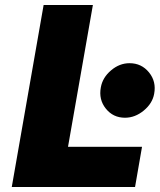

<svg xmlns="http://www.w3.org/2000/svg" viewBox="-20 -745 636 765"><path d="M350.1 -725.1 251 -160.2H545.9L518.1 0H26.9L153.8 -725.1ZM496.1 -493.2Q543.9 -493.2 573.7 -456.5Q603.5 -419.9 594.2 -371.1Q587.4 -333 552.7 -304.4Q518.1 -275.9 478 -275.9Q430.7 -275.9 401.6 -312.3Q372.6 -348.6 381.8 -397Q388.7 -436 422.4 -464.6Q456.1 -493.2 496.1 -493.2Z"/></svg>

Font: Stilu Bold
Style: Italic
Weight: 700
Italic angle: -10°
Designer: Genilson Lima Santos
Foundry: Genilson Lima Santos
Version: Version 1.200;PS 001.200;hotconv 1.0.88;makeotf.lib2.5.64775